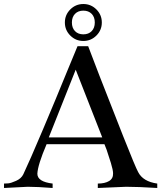

<svg xmlns="http://www.w3.org/2000/svg" viewBox="-21 -936 803 956"><path d="M762 0Q667 -6 607 -6L466 0V-22Q501 -22 522 -34.5Q543 -47 542 -73Q542 -89 531 -125Q520 -161 510 -190L499 -218H211Q167 -115 165 -71Q165 -31 241 -22V0Q165 -6 117 -6L-1 0V-22Q7 -22 20 -23Q33 -24 59 -35.5Q85 -47 95 -68Q125 -131 192.5 -290.5Q260 -450 312 -578L365 -706H418Q418 -704 474 -559.5Q530 -415 592 -258.5Q654 -102 667 -79Q691 -32 762 -22ZM488 -252 356 -589 222 -252ZM459 -889Q486 -862 486 -824Q486 -786 459 -759Q432 -732 394 -732Q356 -732 329 -759Q302 -786 302 -824Q302 -862 329 -889Q356 -916 394 -916Q432 -916 459 -889ZM435.5 -781Q451 -797 451 -824Q451 -851 435.5 -867Q420 -883 394 -883Q368 -883 352.5 -867Q337 -851 337 -824Q337 -797 352.5 -781Q368 -765 394 -765Q420 -765 435.5 -781Z"/></svg>

Font: GFS Artemisia
Style: Regular
Weight: 400
Designer: Takis Katsoulidis and George D. Matthiopoulos
Foundry: Takis Katsoulidis and George D. Matthiopoulos
Version: Version 1.0